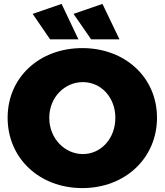

<svg xmlns="http://www.w3.org/2000/svg" viewBox="-20 -953 842 982"><path d="M295 -933 147 -882 236 -752H381ZM504 -933 356 -882 446 -752H591ZM401 -707C181 -707 19 -557 19 -351C19 -144 181 9 401 9C621 9 783 -145 783 -351C783 -556 621 -707 401 -707ZM404 -533C496 -533 570 -456 570 -350C570 -244 496 -165 404 -165C312 -165 232 -244 232 -350C232 -456 311 -533 404 -533Z"/></svg>

Font: Montserrat ExtraBold
Style: Regular
Weight: 800
Designer: Julieta Ulanovsky
Foundry: Julieta Ulanovsky
Version: Version 4.000